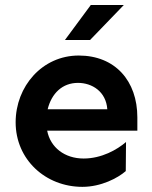

<svg xmlns="http://www.w3.org/2000/svg" viewBox="-20 -726 602 761"><path d="M289.1 -397.5C344.7 -397.5 400.4 -363.3 405.3 -293H168.9C184.6 -356.4 227.5 -397.5 289.1 -397.5ZM292 -505.9C147.5 -505.9 42 -383.8 42 -241.2C42 -93.8 160.2 14.6 306.6 14.6C380.9 14.6 447.3 -20.5 478.5 -47.9L479.5 -163.1C444.3 -132.8 382.8 -97.7 311.5 -97.7C236.3 -97.7 179.7 -141.6 167 -208H524.4V-260.7C524.4 -405.3 436.5 -505.9 292 -505.9ZM237.3 -567.4H336.9L470.7 -706.1H339.8Z"/></svg>

Font: Sen-gleads
Style: Bold
Weight: 700
Designer: Kosal Sen, Philatype
Foundry: Philatype
Version: Version 1.004; ttfautohint (v1.8.3)